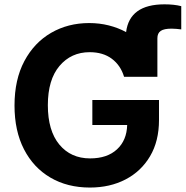

<svg xmlns="http://www.w3.org/2000/svg" viewBox="-20 -842 843 872"><path d="M388.2 9.8Q286.1 9.8 209 -35.4Q131.8 -80.6 88.9 -164.1Q45.9 -247.6 45.9 -362.8Q45.9 -480.5 90.6 -564.5Q135.3 -648.4 212.2 -692.9Q289.1 -737.3 384.8 -737.3Q431.6 -737.3 474.1 -726.6Q516.6 -715.8 552.7 -696.3Q568.4 -822.3 727.1 -822.3Q771.5 -822.3 803.2 -814V-708.5Q791.5 -710 780.8 -710.9Q770 -711.9 759.3 -711.9Q725.1 -711.9 710 -701.7Q694.8 -691.4 694.8 -668V-493.2H543.5Q527.8 -545.4 487.8 -575.2Q447.8 -605 387.2 -605Q303.2 -605 250.2 -542.5Q197.3 -480 197.3 -364.3Q197.3 -248.5 249.5 -185.5Q301.8 -122.6 389.2 -122.6Q466.8 -122.6 511.2 -163.6Q555.7 -204.6 557.6 -274.4H399.4V-387.7H702.1V-296.9Q702.1 -201.2 661.6 -132.6Q621.1 -64 550.3 -27.1Q479.5 9.8 388.2 9.8Z"/></svg>

Font: Inter
Style: Bold
Weight: 700
Designer: Rasmus Andersson
Foundry: rsms
Version: Version 4.001;git-9221beed3